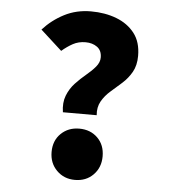

<svg xmlns="http://www.w3.org/2000/svg" viewBox="-51 -728 702 787"><g transform="rotate(5 300.0 -335.0)"><path d="M213 -260Q207 -299 218.5 -328.5Q230 -358 251 -380.5Q272 -403 294.5 -421.5Q317 -440 332.5 -458.5Q348 -477 348 -497Q348 -526 328.5 -540Q309 -554 281 -554Q252 -554 229 -541.5Q206 -529 184 -510L96 -590Q133 -631 182.5 -656.5Q232 -682 292 -682Q350 -682 397 -664Q444 -646 472 -610Q500 -574 500 -517Q500 -478 484.5 -450.5Q469 -423 445.5 -402Q422 -381 399.5 -361.5Q377 -342 363 -317.5Q349 -293 352 -260ZM286 12Q241 12 211 -18Q181 -48 181 -94Q181 -141 211 -170Q241 -199 286 -199Q332 -199 361.5 -170Q391 -141 391 -94Q391 -48 361.5 -18Q332 12 286 12Z"/></g></svg>

Font: Source Code Pro ExtraBold
Style: Regular
Weight: 800
Monospace: yes
Designer: Paul D. Hunt, Teo Tuominen
Foundry: Adobe Systems Incorporated
Version: Version 1.018;hotconv 1.0.116;makeotfexe 2.5.65601